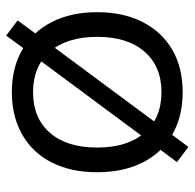

<svg xmlns="http://www.w3.org/2000/svg" viewBox="-24 -564 616 607"><g transform="rotate(-90 283.5 -260.0)"><path d="M123 28 75 -8 125 -75 426 -481 475 -548 523 -512 474 -445 173 -39ZM296 10Q219 10 161.5 -23Q104 -56 73.5 -117Q43 -178 43 -260Q43 -343 73.5 -403.5Q104 -464 161.5 -497Q219 -530 296 -530Q374 -530 430.5 -497Q487 -464 518 -403.5Q549 -343 549 -260Q549 -178 518 -117Q487 -56 430.5 -23Q374 10 296 10ZM296 -57Q378 -57 424.5 -111Q471 -165 471 -260Q471 -356 424.5 -409.5Q378 -463 296 -463Q214 -463 167.5 -409.5Q121 -356 121 -260Q121 -165 167.5 -111Q214 -57 296 -57Z"/></g></svg>

Font: M PLUS 2 Thin
Style: Regular
Weight: 400
Version: Version 1.001